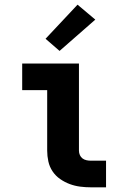

<svg xmlns="http://www.w3.org/2000/svg" viewBox="-20 -802 540 822"><path d="M370 0Q346 0 323 -3Q300 -6 278.5 -14Q257 -22 237.5 -35.5Q218 -49 205 -68.5Q192 -88 187 -111Q182 -134 182 -157V-416H75V-530H318V-157Q318 -147 322 -138Q326 -129 333.5 -123.5Q341 -118 350.5 -116Q360 -114 370 -114H434V0ZM235 -584 175 -636 312 -782 388 -718Z"/></svg>

Font: Iosevka Slab Heavy
Style: Regular
Weight: 900
Monospace: yes
Designer: Belleve Invis
Foundry: Belleve Invis
Version: Version 11.1.0; ttfautohint (v1.8.3)